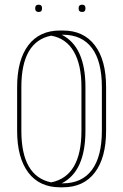

<svg xmlns="http://www.w3.org/2000/svg" viewBox="-20 -794 525 818"><path d="M53 -423Q53 -538 100.5 -601Q148 -664 236 -664H248Q336 -664 384 -601Q432 -538 432 -423V-237Q432 -122 384 -59Q336 4 248 4H236Q148 4 100.5 -59Q53 -122 53 -237ZM344 -237Q344 -64 243 -13H248Q329 -13 371.5 -70Q414 -127 414 -237V-423Q414 -533 371.5 -589.5Q329 -646 248 -646H243Q344 -595 344 -423ZM71 -423V-237Q71 -43 198 -17Q327 -43 327 -237V-423Q327 -519 294 -575Q261 -631 198 -642Q71 -617 71 -423ZM315 -760Q315 -774 330 -774Q344 -774 344 -760V-757Q344 -743 330 -743Q315 -743 315 -757ZM130 -760Q130 -774 145 -774Q159 -774 159 -760V-757Q159 -743 145 -743Q130 -743 130 -757Z"/></svg>

Font: Libertine Sup Thin
Style: Regular
Weight: 100
Designer: Bastien Sozeau
Foundry: NBR — Bastien Sozeau
Version: Version 2.003; ttfautohint (v1.8.4.7-5d5b);gftools[0.9.33]